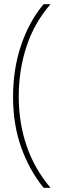

<svg xmlns="http://www.w3.org/2000/svg" viewBox="-20 -734 295 912"><path d="M42 -274Q42 -407 80.5 -520Q119 -633 187 -714H220Q143 -626 106 -513.5Q69 -401 69 -275Q69 -151 106.5 -41Q144 69 220 158H187Q119 74 80.5 -34.5Q42 -143 42 -274Z"/></svg>

Font: Noto Sans Thai Looped UI Narrow Thin
Style: Regular
Weight: 100
Width: 4
Designer: Cadson Demak Team
Foundry: Cadson Demak Co., Ltd.
Version: Version 1.000; ttfautohint (v1.8.4.7-5d5b)